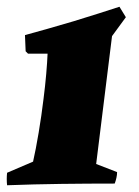

<svg xmlns="http://www.w3.org/2000/svg" viewBox="-26 -544 412 569"><path d="M-5 5Q-6 -4 -6 -13.5Q-6 -23 -5 -32L72 -65Q80 -100 88.5 -150.5Q97 -201 103 -251Q108 -290 111 -325Q114 -360 115 -385H57L50 -392L48 -440Q77 -448 114.5 -458.5Q152 -469 192 -481Q232 -493 267.5 -504.5Q303 -516 328 -524L347 -493L306 -437L259 -58L321 -34Q321 -26 319 -17Q317 -8 314 0Q235 0 155 1Q75 2 -5 5Z"/></svg>

Font: Labrada Black
Style: Italic
Weight: 900
Italic angle: -7°
Designer: Mercedes Jáuregui
Foundry: Omnibus-Type Team
Version: Version 1.000; ttfautohint (v1.8.4.7-5d5b)